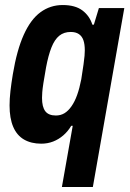

<svg xmlns="http://www.w3.org/2000/svg" viewBox="-20 -559 518 763"><path d="M226 184 269 -59H263Q250 -37 231.5 -21Q213 -5 191 3.5Q169 12 144 12Q104 12 75.5 -4.5Q47 -21 32.5 -55Q18 -89 18 -140Q18 -166 21.5 -197Q25 -228 31 -264Q47 -360 74.5 -421Q102 -482 141 -510.5Q180 -539 229 -539Q279 -539 307.5 -517.5Q336 -496 347 -461H353L373 -527H474L349 184ZM202 -100Q221 -100 236 -109Q251 -118 264 -136.5Q277 -155 286.5 -181.5Q296 -208 303 -244Q309 -282 312 -303.5Q315 -325 316 -337.5Q317 -350 317 -359Q317 -383 311.5 -399Q306 -415 293.5 -423.5Q281 -432 261 -432Q234 -432 215.5 -417Q197 -402 184.5 -370.5Q172 -339 163 -291Q156 -252 152.5 -229Q149 -206 148 -193Q147 -180 147 -170Q147 -134 160 -117Q173 -100 202 -100Z"/></svg>

Font: Archivo Condensed
Style: Bold Italic
Weight: 700
Width: 3
Italic angle: -10°
Designer: Hector Gatti
Foundry: Omnibus-Type
Version: Version 2.001